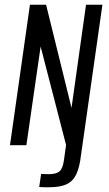

<svg xmlns="http://www.w3.org/2000/svg" viewBox="-20 -611 460 808"><path d="M187 177Q179 177 166.5 177Q154 177 145 176L153 121L185 122Q216 122 230 110.5Q244 99 249 64L258 -1L151 -415L91 0H22L106 -591H174L281 -157L342 -591H411L321 41Q315 93 301 122.5Q287 152 260 164.5Q233 177 187 177Z"/></svg>

Font: Alumni Sans Medium
Style: Italic
Weight: 500
Italic angle: -8°
Designer: Robert E. Leuschke
Foundry: Robert E. Leuschke
Version: Version 1.016